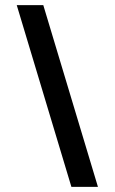

<svg xmlns="http://www.w3.org/2000/svg" viewBox="-20 -715 445 745"><path d="M45 -695H148L360 10H257Z"/></svg>

Font: D-DIN
Style: DIN-Bold
Weight: 700
Designer: Charles Nix
Foundry: Datto Inc.
Version: Version 1.00